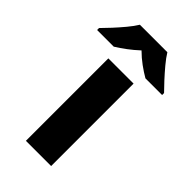

<svg xmlns="http://www.w3.org/2000/svg" viewBox="-295 -835 904 904"><g transform="rotate(45 157.5 -383.0)"><path d="M241 0H73V-549H241ZM249 -766Q263 -743 286 -715.5Q309 -688 332.5 -662.5Q356 -637 374 -619V-606H263Q237 -621 209.5 -641Q182 -661 157 -686Q130 -661 104.5 -642Q79 -623 52 -606H-59V-619Q-40 -638 -16.5 -663.5Q7 -689 29.5 -716Q52 -743 66 -766Z"/></g></svg>

Font: Noto Sans Bengali ExtraBold
Style: Regular
Weight: 800
Designer: Jelle Bosma - Monotype Design Team
Foundry: Monotype Imaging Inc.
Version: Version 2.003; ttfautohint (v1.8.4.7-5d5b)